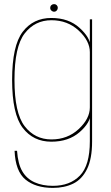

<svg xmlns="http://www.w3.org/2000/svg" viewBox="-20 -686 542 935"><path d="M237.5 229Q294 229 336.8 208Q379.5 187 404 137Q428.5 87 428.5 3V-592H417.5V-465V2Q417.5 119.5 369 169.2Q320.5 219 237.5 219Q187 219 148.5 201.8Q110 184.5 88.8 148.5Q67.5 112.5 63 48.5H51Q55 148 104.2 188.5Q153.5 229 237.5 229ZM230 4Q314.5 4 368 -42.8Q421.5 -89.5 421.5 -135.5L417.5 -163Q417.5 -108 363.2 -57.5Q309 -7 230.5 -7Q150 -7 100.2 -71.2Q50.5 -135.5 50.5 -297Q50.5 -459 100.2 -523.2Q150 -587.5 230.5 -587.5Q309 -587.5 363.2 -537.2Q417.5 -487 417.5 -432L420.5 -459Q420.5 -502 367.5 -550.2Q314.5 -598.5 230 -598.5Q142 -598.5 90.5 -531Q39 -463.5 39 -297Q39 -131 90.5 -63.5Q142 4 230 4ZM243.5 -629Q251 -629 256.2 -634.8Q261.5 -640.5 261.5 -648Q261.5 -655.5 256.2 -660.8Q251 -666 243.5 -666Q235.5 -666 230 -660.8Q224.5 -655.5 224.5 -648Q224.5 -640 230.2 -634.5Q236 -629 243.5 -629Z"/></svg>

Font: Anybody Thin Thin
Style: Regular
Weight: 250
Version: Version 1.113;gftools[0.9.25]